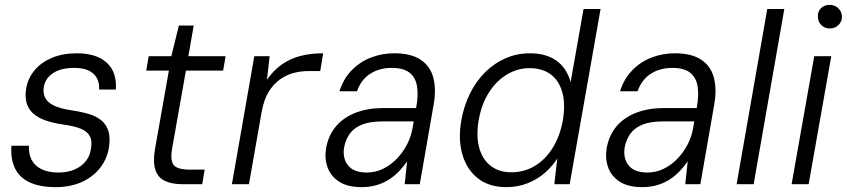

<svg xmlns="http://www.w3.org/2000/svg" viewBox="-20 -757 3480 789"><path d="M209 12Q143 12 101 -8Q59 -28 41 -66.5Q23 -105 27 -158H99Q97 -126 109.5 -101Q122 -76 150 -62Q178 -48 220 -48Q257 -48 285.5 -60Q314 -72 331.5 -93.5Q349 -115 353 -141Q360 -177 349 -197.5Q338 -218 311 -228.5Q284 -239 241 -245Q199 -251 167.5 -262Q136 -273 116 -291Q96 -309 89 -335Q82 -361 88 -396Q96 -438 123.5 -470Q151 -502 195 -520Q239 -538 296 -538Q376 -538 418.5 -499.5Q461 -461 456 -389H387Q390 -430 364 -454Q338 -478 285 -478Q230 -478 198 -456.5Q166 -435 160 -400Q156 -377 164.5 -357.5Q173 -338 199 -324.5Q225 -311 272 -304Q313 -298 345 -288.5Q377 -279 397.5 -261.5Q418 -244 426 -216.5Q434 -189 427 -147Q418 -99 388 -63Q358 -27 312.5 -7.5Q267 12 209 12Z M730 0Q687 0 658 -13.5Q629 -27 618.5 -59Q608 -91 617 -145L674 -467H581L591 -526H684L715 -652H776L754 -526H907L897 -467H744L687 -145Q679 -96 694.5 -78Q710 -60 759 -60H821L811 0Z M933 0 1025 -526H1088L1077 -429Q1103 -467 1136.5 -491Q1170 -515 1212.5 -526.5Q1255 -538 1308 -538L1296 -465H1246Q1218 -465 1188 -457.5Q1158 -450 1131 -431Q1104 -412 1084 -379.5Q1064 -347 1055 -296L1003 0Z M1466 12Q1408 12 1373.5 -10.5Q1339 -33 1326 -69.5Q1313 -106 1320 -148Q1330 -203 1362 -239.5Q1394 -276 1443.5 -294.5Q1493 -313 1554 -313H1690Q1700 -367 1693.5 -403.5Q1687 -440 1662 -459Q1637 -478 1590 -478Q1539 -478 1501.5 -454Q1464 -430 1447 -382H1375Q1391 -433 1425 -468Q1459 -503 1504.5 -520.5Q1550 -538 1600 -538Q1670 -538 1709.5 -511Q1749 -484 1761 -436.5Q1773 -389 1762 -327L1705 0H1643L1653 -94Q1640 -75 1622.5 -56Q1605 -37 1582 -21.5Q1559 -6 1530 3Q1501 12 1466 12ZM1487 -48Q1523 -48 1554.5 -63.5Q1586 -79 1611 -105Q1636 -131 1652.5 -163Q1669 -195 1675 -229L1680 -258H1550Q1499 -258 1466.5 -244.5Q1434 -231 1417 -207Q1400 -183 1394 -151Q1387 -106 1410.5 -77Q1434 -48 1487 -48Z M2060 12Q1990 12 1944 -24Q1898 -60 1880 -122.5Q1862 -185 1876 -264Q1887 -324 1912 -374Q1937 -424 1974.5 -461Q2012 -498 2058.5 -518Q2105 -538 2158 -538Q2223 -538 2265.5 -508.5Q2308 -479 2325 -420L2378 -720H2448L2321 0H2258L2270 -106Q2251 -75 2220.5 -48Q2190 -21 2149.5 -4.5Q2109 12 2060 12ZM2081 -49Q2134 -49 2177.5 -75Q2221 -101 2251 -149Q2281 -197 2293 -263Q2304 -329 2291 -377Q2278 -425 2243.5 -451Q2209 -477 2156 -477Q2107 -477 2063.5 -451Q2020 -425 1989.5 -377.5Q1959 -330 1947 -263Q1936 -197 1949.5 -149Q1963 -101 1997 -75Q2031 -49 2081 -49Z M2619 12Q2561 12 2526.5 -10.5Q2492 -33 2479 -69.5Q2466 -106 2473 -148Q2483 -203 2515 -239.5Q2547 -276 2596.5 -294.5Q2646 -313 2707 -313H2843Q2853 -367 2846.5 -403.5Q2840 -440 2815 -459Q2790 -478 2743 -478Q2692 -478 2654.5 -454Q2617 -430 2600 -382H2528Q2544 -433 2578 -468Q2612 -503 2657.5 -520.5Q2703 -538 2753 -538Q2823 -538 2862.5 -511Q2902 -484 2914 -436.5Q2926 -389 2915 -327L2858 0H2796L2806 -94Q2793 -75 2775.5 -56Q2758 -37 2735 -21.5Q2712 -6 2683 3Q2654 12 2619 12ZM2640 -48Q2676 -48 2707.5 -63.5Q2739 -79 2764 -105Q2789 -131 2805.5 -163Q2822 -195 2828 -229L2833 -258H2703Q2652 -258 2619.5 -244.5Q2587 -231 2570 -207Q2553 -183 2547 -151Q2540 -106 2563.5 -77Q2587 -48 2640 -48Z M3007 0 3133 -720H3203L3077 0Z M3233 0 3326 -526H3396L3303 0ZM3390 -640Q3369 -640 3355 -654Q3341 -668 3341 -689Q3340 -710 3354 -723.5Q3368 -737 3389 -737Q3410 -737 3424.5 -723.5Q3439 -710 3440 -689Q3440 -668 3425.5 -654Q3411 -640 3390 -640Z"/></svg>

Font: DM Sans 9pt Light
Style: Italic
Weight: 300
Italic angle: -10°
Version: Version 4.004;gftools[0.9.30]